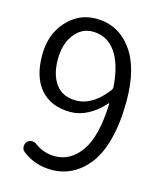

<svg xmlns="http://www.w3.org/2000/svg" viewBox="-113 -828 775 923"><g transform="rotate(15 274.5 -366.0)"><path d="M257.8 -339.8Q341.8 -339.8 412.1 -434.6Q416 -441.4 416 -448.2Q408.2 -560.5 365.7 -620.6Q323.2 -680.7 251 -680.7Q195.3 -680.7 159.2 -632.8Q123 -585 123 -508.8Q123 -430.7 157.2 -385.3Q191.4 -339.8 257.8 -339.8ZM84 -37.1Q73.2 -45.9 72.8 -60.5Q72.3 -75.2 81.1 -85.9Q90.8 -95.7 104.5 -96.2Q118.2 -96.7 128.9 -87.9Q173.8 -54.7 228.5 -54.7Q307.6 -54.7 359.4 -128.9Q411.1 -203.1 417 -364.3Q417 -366.2 415 -367.2Q413.1 -368.2 412.1 -366.2Q377 -325.2 333.5 -302.2Q290 -279.3 245.1 -279.3Q151.4 -279.3 98.1 -338.4Q44.9 -397.5 44.9 -508.8Q44.9 -612.3 105 -678.7Q165 -745.1 251 -745.1Q360.4 -745.1 427.2 -655.8Q494.1 -566.4 494.1 -400.4Q494.1 -292 472.7 -210Q451.2 -127.9 413.6 -80.6Q376 -33.2 330.1 -10.3Q284.2 12.7 231.4 12.7Q146.5 12.7 84 -37.1Z"/></g></svg>

Font: Gen Jyuu Gothic P Normal
Style: Regular
Weight: 300
Designer: [Source Han Sans]
Ryoko NISHIZUKA  (kana & ideographs); Paul D. Hunt (Latin, Greek & Cyrillic); Wenlong ZHANG  (bopomofo
Version: Version 1.002.20150607